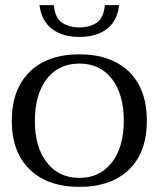

<svg xmlns="http://www.w3.org/2000/svg" viewBox="-20 -719 620 749"><path d="M183 -606C210 -585 246 -575 290 -575C333 -575 369 -585 397 -606C424 -627 440 -658 445 -699C445 -699 389 -699 389 -699C386 -665 375 -642 357 -630C338 -618 316 -612 290 -612C264 -612 242 -618 223 -630C204 -642 193 -665 190 -699C190 -699 134 -699 134 -699C139 -658 156 -627 183 -606ZM96 -58C142 -13 207 10 290 10C373 10 437 -13 484 -58C530 -103 553 -167 553 -248C553 -329 530 -393 484 -439C437 -484 373 -507 290 -507C207 -507 142 -484 96 -439C49 -393 26 -329 26 -248C26 -167 49 -103 96 -58ZM416 -85C385 -45 343 -25 290 -25C236 -25 194 -45 163 -85C132 -124 116 -179 116 -248C116 -317 132 -372 163 -412C194 -451 236 -471 290 -471C343 -471 385 -451 416 -412C447 -372 463 -317 463 -248C463 -179 447 -124 416 -85Z"/></svg>

Font: BUSH 25 TRIRONG 0515 A
Style: Regular
Weight: 400
Designer: Katatrad Team
Foundry: CadsonDemak